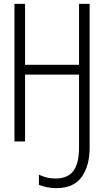

<svg xmlns="http://www.w3.org/2000/svg" viewBox="-20 -734 540 996"><path d="M272 242Q246 242 223 237Q200 232 182 225V172Q200 181 221 186.5Q242 192 268 192Q331 192 360.5 153Q390 114 390 31V-347H110V0H55V-714H110V-398H390V-714H445V33Q445 125 404 183.5Q363 242 272 242Z"/></svg>

Font: Noto Sans Mono ExtraCondensed Light
Style: Regular
Weight: 300
Width: 2
Designer: Monotype Design Team
Foundry: Monotype Imaging Inc.
Version: Version 2.014; ttfautohint (v1.8.4.7-5d5b)